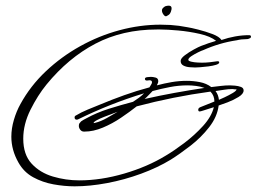

<svg xmlns="http://www.w3.org/2000/svg" viewBox="-20 -617 905 677"><path d="M243 40Q207 40 168.5 33Q130 26 97 8Q64 -10 45 -44Q20 -88 20 -135Q20 -164 29 -194.5Q38 -225 52 -250Q87 -314 141.5 -365.5Q196 -417 262.5 -454Q329 -491 401.5 -510.5Q474 -530 546 -530Q555 -530 563.5 -529.5Q572 -529 581 -529Q596 -528 611 -526Q626 -524 641 -521Q654 -519 679.5 -512.5Q705 -506 729 -497Q753 -488 761 -476Q784 -484 809 -488.5Q834 -493 858 -493Q865 -493 865 -488Q865 -484 862 -482.5Q859 -481 856 -480Q854 -479 849 -479Q831 -479 815 -475Q754 -466 696 -440Q692 -439 679.5 -433Q667 -427 655.5 -419.5Q644 -412 644 -406Q644 -402 654.5 -399.5Q665 -397 677 -396.5Q689 -396 692 -396Q706 -396 719.5 -397.5Q733 -399 746 -401H748Q753 -401 753 -397Q753 -392 742 -388.5Q731 -385 715.5 -383Q700 -381 686.5 -380Q673 -379 668 -379Q661 -379 648.5 -380Q636 -381 626.5 -386Q617 -391 617 -402Q617 -411 631.5 -422Q646 -433 663.5 -442.5Q681 -452 689 -455Q702 -460 715 -464.5Q728 -469 742 -473Q722 -489 684.5 -497.5Q647 -506 608.5 -509.5Q570 -513 545 -513H533Q412 -513 316.5 -463Q221 -413 144 -319Q113 -281 87.5 -230Q62 -179 62 -128Q62 -72 91.5 -40Q121 -8 166.5 5.5Q212 19 260 19Q336 19 418 -5Q500 -29 564 -68Q593 -85 629.5 -112.5Q666 -140 696 -173Q726 -206 734 -239Q731 -238 719.5 -234.5Q708 -231 697.5 -227.5Q687 -224 684 -224Q679 -224 679 -230Q679 -236 686 -239Q698 -244 711 -249Q724 -254 736 -259Q736 -280 722 -294Q656 -285 591 -272Q526 -259 462 -242Q438 -223 407 -202Q376 -181 342.5 -167Q309 -153 278 -153H276Q268 -153 263 -159.5Q258 -166 258 -173Q258 -179 260 -182Q262 -185 266 -189Q270 -192 274.5 -194.5Q279 -197 283 -199Q321 -220 364 -233.5Q407 -247 449 -258Q460 -265 469.5 -272Q479 -279 488 -288Q369 -252 255 -196Q254 -196 253.5 -195.5Q253 -195 251 -195Q243 -195 243 -203Q243 -208 248 -210Q266 -221 289 -230.5Q312 -240 332 -248Q375 -266 418.5 -281.5Q462 -297 507 -309Q509 -313 512.5 -318Q516 -323 516 -327Q516 -334 507 -334Q505 -334 503 -333.5Q501 -333 498 -333Q491 -333 491 -339Q491 -344 499.5 -345Q508 -346 512 -346Q519 -346 528.5 -343.5Q538 -341 538 -331Q538 -327 536.5 -323.5Q535 -320 533 -316Q559 -323 585.5 -327.5Q612 -332 639 -332Q661 -332 684.5 -327.5Q708 -323 725 -310Q742 -312 758.5 -314Q775 -316 791 -316Q797 -316 808.5 -315Q820 -314 829.5 -310.5Q839 -307 839 -298Q839 -286 821 -275Q803 -264 782 -256Q761 -248 751 -245Q746 -205 717.5 -168.5Q689 -132 651.5 -103Q614 -74 582 -54Q536 -26 477.5 -4.5Q419 17 358 28.5Q297 40 243 40ZM490 -268Q543 -280 595.5 -289.5Q648 -299 701 -307Q687 -312 671.5 -314Q656 -316 641 -316Q610 -316 579 -310Q548 -304 518 -296Q511 -289 504.5 -282Q498 -275 490 -268ZM752 -265Q757 -267 772 -274Q787 -281 800.5 -289Q814 -297 814 -302H808Q806 -302 804 -302.5Q802 -303 800 -303Q785 -303 770 -300.5Q755 -298 740 -296Q750 -283 752 -265ZM311 -183Q313 -183 314 -183.5Q315 -184 316 -184Q336 -189 357 -201Q378 -213 395 -223Q390 -221 376.5 -216Q363 -211 347.5 -205Q332 -199 321 -193Q310 -187 310 -183ZM567 -560Q562 -558 556.5 -565.5Q551 -573 551 -580Q551 -586 556.5 -590.5Q562 -595 563 -595Q566 -596 569 -596.5Q572 -597 575 -597Q585 -597 585 -588Q585 -583 584 -581Q583 -575 579.5 -569.5Q576 -564 567 -560Z"/></svg>

Font: Sassy Frass
Style: Regular
Weight: 400
Designer: Robert E. Leuschke
Foundry: Robert E. Leuschke
Version: Version 1.010; ttfautohint (v1.8.3)